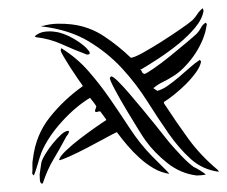

<svg xmlns="http://www.w3.org/2000/svg" viewBox="-20 -545 550 465"><path d="M80 -150Q81 -157 89 -170.5Q97 -184 107.5 -197Q118 -210 128.5 -219.5Q139 -229 147 -228Q147 -221 141 -215Q124 -183 109.5 -159Q95 -135 84 -102L82 -100Q77 -101 76.5 -110Q76 -119 76 -123ZM60 -162Q67 -219 101 -261.5Q135 -304 180 -336V-338Q177 -342 168 -355Q159 -368 150 -382Q141 -396 134 -408Q127 -420 127 -423L128 -428H129Q166 -405 194 -373Q222 -341 246.5 -305.5Q271 -270 294.5 -234Q318 -198 347 -168Q350 -165 356.5 -158.5Q363 -152 370 -145Q377 -138 383 -132Q389 -126 390 -124Q370 -127 352 -137.5Q334 -148 318 -162.5Q302 -177 288 -193.5Q274 -210 263 -225Q256 -222 235 -210.5Q214 -199 191 -187Q168 -175 148 -166Q128 -157 123 -157Q124 -165 139 -179.5Q154 -194 173 -208.5Q192 -223 210.5 -236Q229 -249 237 -254V-256L223 -275Q221 -276 217 -274.5Q213 -273 211 -274L210 -277L213 -286V-288Q210 -293 206 -298Q202 -303 198 -308Q163 -287 129.5 -250Q96 -213 80 -175Q78 -170 75.5 -161.5Q73 -153 70.5 -144.5Q68 -136 65.5 -129Q63 -122 62 -120L58 -124Q59 -133 58.5 -142.5Q58 -152 60 -162ZM246 -356Q248 -360 250 -360Q255 -359 267 -347Q279 -335 294 -317.5Q309 -300 326 -279.5Q343 -259 357 -241.5Q371 -224 380.5 -212Q390 -200 391 -199Q403 -185 419 -168Q435 -151 450 -140Q451 -140 455.5 -137.5Q460 -135 465 -132Q470 -129 474 -126Q478 -123 478 -122Q473 -121 467 -120.5Q461 -120 456 -120Q417 -125 385.5 -150Q354 -175 333 -204Q329 -209 315 -231.5Q301 -254 285.5 -280Q270 -306 258 -328.5Q246 -351 246 -356ZM81 -481V-483L83 -482Q100 -487 118 -487.5Q136 -488 153 -486Q196 -481 231.5 -457.5Q267 -434 297 -405Q306 -406 327.5 -418Q349 -430 372.5 -445Q396 -460 417 -474.5Q438 -489 446 -496Q453 -503 458 -511Q463 -519 471 -525L473 -519Q470 -499 452.5 -478Q435 -457 411.5 -438Q388 -419 363.5 -403Q339 -387 322 -377L319 -378Q322 -376 323.5 -371.5Q325 -367 330 -366Q333 -366 352 -379Q371 -392 392.5 -409.5Q414 -427 433 -443Q452 -459 457 -464Q462 -469 466.5 -477.5Q471 -486 478 -490L481 -487L479 -476Q476 -460 468 -442.5Q460 -425 449 -409.5Q438 -394 424.5 -380.5Q411 -367 397 -359Q386 -352 374.5 -346.5Q363 -341 352 -332V-331L361 -325Q373 -328 386.5 -337.5Q400 -347 413.5 -358.5Q427 -370 440 -381.5Q453 -393 464 -400L467 -396Q465 -384 454.5 -369.5Q444 -355 430.5 -341.5Q417 -328 402 -316Q387 -304 377 -298V-295Q407 -249 436.5 -208.5Q466 -168 508 -133L510 -129Q471 -134 442.5 -159.5Q414 -185 388.5 -221.5Q363 -258 336.5 -300Q310 -342 275.5 -379.5Q241 -417 194.5 -445Q148 -473 81 -481ZM67 -455 64 -457Q74 -466 87 -468Q100 -470 113 -468Q123 -467 135 -462.5Q147 -458 159 -451Q171 -444 181 -436Q191 -428 197 -419V-414L193 -413H190Q158 -425 129.5 -438Q101 -451 67 -455Z"/></svg>

Font: Akronim
Style: Regular
Weight: 400
Designer: Grzegorz Klimczewski
Foundry: Fonty.PL
Version: Version 1.001